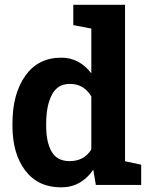

<svg xmlns="http://www.w3.org/2000/svg" viewBox="-20 -782 632 812"><path d="M374.5 -64.5Q349.6 -27.8 315.7 -8.8Q281.7 10.3 238.3 10.3Q140.6 10.3 86.7 -61Q32.7 -132.3 32.7 -249.5V-259.8Q32.7 -384.8 86.9 -461.4Q141.1 -538.1 239.3 -538.1Q278.8 -538.1 310.5 -520.8Q342.3 -503.4 366.2 -471.7V-661.1L290 -675.8V-761.7H366.2H508.8V-100.1L577.1 -85.4V0H385.3ZM175.3 -249.5Q175.3 -180.2 198.5 -140.4Q221.7 -100.6 274.4 -100.6Q305.7 -100.6 328.6 -113.3Q351.6 -126 366.2 -149.9V-374Q351.6 -399.4 328.9 -413.3Q306.2 -427.2 275.4 -427.2Q223.1 -427.2 199.2 -380.9Q175.3 -334.5 175.3 -259.8Z"/></svg>

Font: TypoPRO Roboto Slab
Style: Bold
Weight: 700
Designer: Google
Version: Version 1.100263; 2013; ttfautohint (v0.94.20-1c74) -l 8 -r 